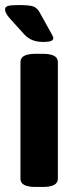

<svg xmlns="http://www.w3.org/2000/svg" viewBox="-22 -738 307 760"><path d="M59 -30V-493Q59 -525 119 -525H147Q207 -525 207 -493V-30Q207 2 147 2H119Q59 2 59 -30ZM74 -602 17 -665Q-2 -686 -2 -701Q-2 -711 9.5 -714.5Q21 -718 51 -718Q96 -718 111 -712Q126 -706 136 -687L176 -615Q179 -609 184 -600.5Q189 -592 189 -587Q189 -580 180.5 -576Q172 -572 148 -572Q125 -572 107 -579Q89 -586 74 -602Z"/></svg>

Font: Asap-Bold
Style: Bold
Weight: 700
Designer: Pablo Cosgaya
Foundry: Omnibus-Type
Version: Version 2.000; ttfautohint (v1.8)